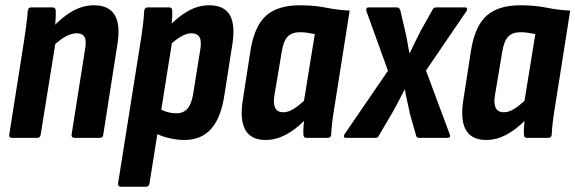

<svg xmlns="http://www.w3.org/2000/svg" viewBox="-20 -522 2179 727"><path d="M263 0Q250 0 251 -12L302 -335Q308 -368 300 -382Q292 -396 270 -396Q250 -396 227 -383Q204 -370 177 -344L175 -414Q214 -457 254 -479.5Q294 -502 336 -502Q392 -502 414.5 -465Q437 -428 424 -351L371 -12Q370 0 358 0ZM26 0Q13 0 15 -12L71 -367Q76 -401 80 -430.5Q84 -460 85 -481Q87 -494 98 -494H179Q191 -494 191 -481Q192 -465 190 -441Q188 -417 185 -398L191 -366L134 -12Q132 0 121 0Z M678 8Q649 8 616.5 0Q584 -8 562 -22L577 -115Q593 -104 611.5 -98.5Q630 -93 648 -93Q675 -93 690.5 -111.5Q706 -130 712 -170L738 -332Q744 -366 735.5 -381Q727 -396 705 -396Q686 -396 663.5 -382.5Q641 -369 614 -343L612 -415Q654 -459 692.5 -480.5Q731 -502 772 -502Q829 -502 850.5 -464.5Q872 -427 859 -349L830 -164Q817 -76 779.5 -34Q742 8 678 8ZM438 185Q426 185 427 173L513 -369Q519 -407 522 -434Q525 -461 526 -481Q528 -494 539 -494H621Q632 -494 632 -481Q633 -466 631 -443.5Q629 -421 627 -403L632 -366L546 173Q544 185 533 185Z M986 8Q930 8 908.5 -31Q887 -70 900 -147L929 -334Q944 -424 988 -463Q1032 -502 1116 -502Q1170 -502 1214 -493Q1258 -484 1304 -482L1248 -127Q1242 -92 1238.5 -63.5Q1235 -35 1234 -12Q1233 0 1221 0H1140Q1129 0 1129 -12Q1128 -24 1129 -37.5Q1130 -51 1131 -64Q1097 -30 1060.5 -11Q1024 8 986 8ZM1053 -97Q1071 -97 1090 -108.5Q1109 -120 1131 -140L1172 -393Q1158 -396 1143.5 -398Q1129 -400 1116 -400Q1085 -400 1069 -383Q1053 -366 1047 -327L1019 -161Q1014 -130 1022 -113.5Q1030 -97 1053 -97Z M1290 0Q1284 0 1282.5 -3.5Q1281 -7 1284 -13L1449 -254L1367 -481Q1366 -486 1368 -490Q1370 -494 1375 -494H1482Q1493 -494 1496 -482L1513 -409Q1518 -389 1522 -366Q1526 -343 1530 -322H1532Q1542 -343 1553 -365.5Q1564 -388 1575 -409L1616 -482Q1621 -494 1631 -494H1741Q1746 -494 1748 -490.5Q1750 -487 1747 -481L1593 -255L1683 -13Q1688 0 1674 0H1567Q1556 0 1555 -11L1532 -91Q1528 -113 1522.5 -136Q1517 -159 1513 -183H1512Q1500 -160 1488 -136.5Q1476 -113 1463 -91L1416 -11Q1412 0 1403 0Z M1821 8Q1765 8 1743.5 -31Q1722 -70 1735 -147L1764 -334Q1779 -424 1823 -463Q1867 -502 1951 -502Q2005 -502 2049 -493Q2093 -484 2139 -482L2083 -127Q2077 -92 2073.5 -63.5Q2070 -35 2069 -12Q2068 0 2056 0H1975Q1964 0 1964 -12Q1963 -24 1964 -37.5Q1965 -51 1966 -64Q1932 -30 1895.5 -11Q1859 8 1821 8ZM1888 -97Q1906 -97 1925 -108.5Q1944 -120 1966 -140L2007 -393Q1993 -396 1978.5 -398Q1964 -400 1951 -400Q1920 -400 1904 -383Q1888 -366 1882 -327L1854 -161Q1849 -130 1857 -113.5Q1865 -97 1888 -97Z"/></svg>

Font: Sofia Sans Condensed ExtraBold
Style: Italic
Weight: 800
Italic angle: -9°
Version: Version 4.100